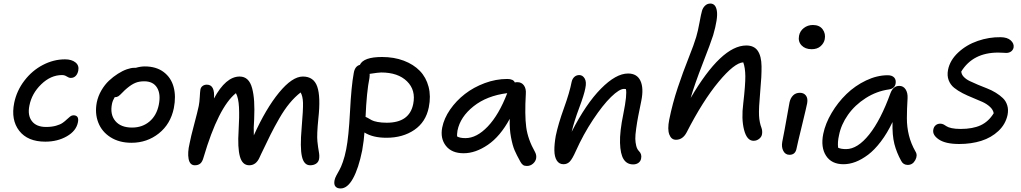

<svg xmlns="http://www.w3.org/2000/svg" viewBox="-20 -854 5767 1084"><path d="M235.8 -54.2Q136.2 -54.2 88.6 -115.5Q41 -176.8 60.1 -272.9Q74.2 -341.8 117.7 -398.7Q161.1 -455.6 221.9 -487.3Q282.7 -519 347.2 -519Q384.3 -519 406 -501.7Q427.7 -484.4 421.9 -455.1Q418 -436 407 -425Q396 -414.1 379.9 -414.1Q369.1 -414.1 357.2 -422.1Q345.2 -430.2 330.1 -430.2Q266.6 -430.2 212.9 -378.2Q159.2 -326.2 146 -257.8Q134.8 -202.6 160.2 -169.9Q185.5 -137.2 240.2 -137.2Q271.5 -137.2 295.9 -144Q320.3 -150.9 333.7 -160.4Q347.2 -169.9 357.2 -179.7Q367.2 -189.5 376.2 -196.3Q385.3 -203.1 394 -203.1Q428.2 -203.1 419.9 -163.1Q410.2 -114.7 357.4 -84.5Q304.7 -54.2 235.8 -54.2Z M722.2 -47.9Q653.3 -47.9 604 -79.1Q554.7 -110.4 534.7 -162.4Q514.6 -214.4 526.4 -275.9Q533.7 -311.5 552.5 -343.8Q571.3 -376 595.2 -398.4Q619.1 -420.9 645.8 -437.7Q672.4 -454.6 696.3 -462.9Q720.2 -471.2 738.3 -471.2H746.6Q773.9 -479 797.4 -479Q861.8 -479 903.8 -447.5Q945.8 -416 960.2 -363Q974.6 -310.1 961.4 -243.2Q942.9 -153.3 876.5 -100.6Q810.1 -47.9 722.2 -47.9ZM612.3 -268.1Q600.1 -208 631.1 -170.9Q662.1 -133.8 725.6 -133.8Q783.7 -133.8 824 -168Q864.3 -202.1 876.5 -262.2Q888.7 -322.8 866.7 -358.9Q844.7 -395 794.4 -395Q764.6 -395 743.2 -385.7Q721.7 -376.5 697.3 -356Q684.6 -345.7 670.2 -330.6Q655.8 -315.4 647.7 -310.3Q639.6 -305.2 627.4 -305.2Q616.2 -286.6 612.3 -268.1Z M1080.1 79.1Q1051.8 79.1 1044.9 43.5Q1038.1 7.8 1050.3 -43.9Q1057.1 -80.6 1076.2 -151.6Q1095.2 -222.7 1102.1 -255.9Q1106.4 -277.3 1107.9 -306.6Q1109.4 -335.9 1111.3 -347.2Q1113.3 -360.4 1123.3 -368.2Q1133.3 -376 1147.9 -376Q1194.3 -376 1188 -297.9Q1254.9 -421.9 1333 -421.9Q1359.4 -421.9 1377 -405.5Q1394.5 -389.2 1403.3 -356.4Q1412.1 -323.7 1414.8 -281.7Q1417.5 -239.7 1415 -182.1Q1411.1 -131.3 1413.1 -89.8Q1481 -240.7 1555.4 -331.3Q1629.9 -421.9 1689.9 -421.9Q1751.5 -421.9 1771.2 -364.7Q1791 -307.6 1777.3 -184.1Q1768.1 -92.3 1772 -55.9Q1775.9 -19.5 1780.3 3.7Q1784.7 26.9 1781.2 44.9Q1777.8 61.5 1764.2 70.3Q1750.5 79.1 1731 79.1Q1695.8 79.1 1684.6 29.3Q1673.3 -20.5 1683.1 -132.8Q1691.9 -235.8 1690.7 -273.7Q1689.5 -311.5 1677.2 -332Q1644 -306.2 1614.5 -270.3Q1585 -234.4 1557.4 -186.5Q1529.8 -138.7 1507.3 -93.8Q1484.9 -48.8 1453.6 17.1Q1448.2 29.3 1445.3 35.2Q1425.8 79.1 1387.2 79.1Q1348.1 79.1 1334.5 29.5Q1320.8 -20 1327.1 -116.2Q1332 -195.8 1329.3 -248.3Q1326.7 -300.8 1312 -328.1Q1212.9 -248.5 1129.4 34.2Q1122.6 59.6 1110.8 69.3Q1099.1 79.1 1080.1 79.1Z M1902.8 210Q1883.3 210 1873.8 198.7Q1864.3 187.5 1868.7 164.1Q1871.1 151.9 1879.2 136.5Q1887.2 121.1 1896 106.2Q1904.8 91.3 1915.8 60.1Q1926.8 28.8 1934.6 -11.2Q1948.7 -81.5 1956.1 -224.4Q1963.4 -367.2 1977.1 -440.9Q1983.4 -480.5 2011.7 -487.8Q2032.7 -532.2 2136.7 -532.2Q2204.6 -532.2 2259.5 -511.5Q2314.5 -490.7 2350.1 -454.1Q2385.7 -417.5 2399.7 -364Q2413.6 -310.5 2400.9 -248Q2384.3 -165 2319.3 -120.6Q2254.4 -76.2 2161.6 -76.2Q2085 -76.2 2037.6 -106Q2035.2 -64.9 2024.9 -4.9Q2004.4 96.7 1973.1 153.3Q1941.9 210 1902.8 210ZM2065.9 -414.1Q2049.8 -334.5 2043.9 -193.8Q2049.3 -192.4 2059.3 -186.5Q2069.3 -180.7 2079.1 -175.3Q2088.9 -169.9 2111.3 -165.5Q2133.8 -161.1 2163.6 -161.1Q2292 -161.1 2313 -267.1Q2328.6 -345.2 2277.8 -395Q2227.1 -444.8 2131.8 -444.8Q2117.7 -444.8 2066.9 -437Q2067.9 -430.2 2065.9 -414.1Z M2597.7 11.2Q2530.3 11.2 2497.6 -30.5Q2464.8 -72.3 2476.6 -133.8Q2486.8 -185.5 2521.2 -235.4Q2555.7 -285.2 2604.7 -323.2Q2653.8 -361.3 2716.8 -384.8Q2779.8 -408.2 2843.8 -408.2Q2878.4 -408.2 2886.7 -388.2Q2890.6 -390.1 2900.9 -390.1Q2924.8 -390.1 2938 -371.8Q2951.2 -353.5 2948.7 -323.2Q2941.9 -205.6 2950.9 -136.5Q2960 -67.4 3001 4.9Q3009.8 22 3007.1 39.3Q3004.4 56.6 2989.5 69.8Q2974.6 83 2954.6 83Q2940.4 83 2932.6 77.1Q2924.8 71.3 2918 59.1Q2896.5 20.5 2885.3 -5.6Q2874 -31.7 2865 -78.9Q2856 -126 2857.9 -183.1Q2804.2 -84 2734.4 -36.4Q2664.6 11.2 2597.7 11.2ZM2563 -117.2Q2559.6 -93.8 2560.5 -84Q2575.7 -74.2 2607.9 -74.2Q2671.4 -74.2 2734.1 -140.1Q2796.9 -206.1 2843.8 -328.1Q2728.5 -313.5 2653.6 -253.9Q2578.6 -194.3 2563 -117.2Z M3554.7 74.2Q3519.5 74.2 3501 45.2Q3482.4 16.1 3480.5 -47.4Q3478.5 -110.8 3499.5 -211.9Q3521.5 -321.3 3513.7 -351.1Q3512.2 -351.1 3508.8 -351.6Q3505.4 -352.1 3503.4 -352.1Q3476.6 -352.1 3429.9 -306.6Q3383.3 -261.2 3328.4 -178.5Q3273.4 -95.7 3230.5 0Q3211.4 43 3197 58.1Q3182.6 73.2 3161.6 73.2Q3136.7 73.2 3123.5 52.2Q3110.4 31.2 3109.9 -4.2Q3109.4 -39.6 3117.7 -86.9Q3131.8 -154.8 3163.8 -243.2Q3195.8 -331.5 3207.5 -392.1Q3211.4 -409.7 3222.9 -419.9Q3234.4 -430.2 3250.5 -430.2Q3269.5 -430.2 3281 -410.9Q3292.5 -391.6 3284.7 -356Q3278.3 -320.3 3250 -244.9Q3221.7 -169.4 3207.5 -109.9Q3288.1 -267.6 3372.8 -353.3Q3457.5 -439 3525.9 -439Q3576.7 -439 3595.9 -397.7Q3615.2 -356.4 3600.6 -284.2Q3588.9 -227.1 3583 -196.8Q3577.1 -166.5 3571.8 -128.4Q3566.4 -90.3 3566.9 -70.1Q3567.4 -49.8 3572 -30.8Q3576.7 -11.7 3587.4 -1Q3605 16.6 3599.6 41Q3597.2 55.7 3585.2 64.9Q3573.2 74.2 3554.7 74.2Z M3796.4 -64.9Q3770 -64.9 3758.8 -94.5Q3747.6 -124 3758.3 -178.2Q3776.9 -270.5 3806.6 -359.4Q3836.4 -448.2 3867.7 -526.6Q3898.9 -605 3910.6 -645Q3920.4 -677.7 3929.2 -726.3Q3938 -774.9 3943.4 -793Q3948.2 -810.1 3960.7 -822Q3973.1 -834 3991.2 -834Q4005.9 -833.5 4014.9 -823.5Q4023.9 -813.5 4027.3 -792.7Q4030.8 -772 4025.4 -736.8Q4020 -701.7 4006.3 -654.8Q3993.7 -614.3 3947 -494.4Q3900.4 -374.5 3879.4 -300.8Q4052.7 -597.2 4193.4 -597.2Q4237.8 -597.2 4258.3 -566.9Q4278.8 -536.6 4279.5 -480Q4280.3 -423.3 4272.5 -342.8Q4263.2 -239.3 4265.4 -200.7Q4267.6 -162.1 4279.3 -131.8Q4285.2 -115.2 4282.2 -96.2Q4279.8 -81.1 4265.9 -70.1Q4252 -59.1 4234.4 -59.1Q4196.8 -59.1 4180.9 -120.8Q4165 -182.6 4176.3 -270Q4188.5 -376 4188 -423.6Q4187.5 -471.2 4176.3 -502Q4126.5 -499.5 4037.1 -392.1Q3947.8 -284.7 3856.4 -106Q3834.5 -64.9 3796.4 -64.9Z M4562.5 -576.2Q4525.9 -576.2 4505.4 -597.9Q4484.9 -619.6 4491.2 -651.9Q4496.1 -678.7 4518.3 -695.8Q4540.5 -712.9 4569.3 -712.9Q4606.9 -712.9 4624.8 -688.2Q4642.6 -663.6 4636.2 -631.8Q4631.8 -609.9 4612.8 -593Q4593.8 -576.2 4562.5 -576.2ZM4437.5 20Q4414.1 20 4402.6 -1.7Q4391.1 -23.4 4396.5 -53.2Q4410.6 -123.5 4422.1 -190.2Q4433.6 -256.8 4437.5 -275.9Q4442.9 -300.8 4457.8 -315.4Q4472.7 -330.1 4496.1 -330.1Q4518.1 -330.1 4530 -314.7Q4542 -299.3 4537.1 -271Q4532.7 -248 4507.6 -145Q4482.4 -42 4477.5 -17.1Q4471.2 20 4437.5 20Z M4742.2 73.2Q4674.8 73.2 4643.8 25.4Q4612.8 -22.5 4627.9 -98.1Q4640.1 -157.2 4675.3 -216.6Q4710.4 -275.9 4759 -323Q4807.6 -370.1 4869.6 -399.7Q4931.6 -429.2 4992.2 -429.2Q5016.1 -429.2 5028.3 -416.3Q5040.5 -403.3 5036.1 -379.9Q5029.8 -353.5 4999 -349.1Q4929.2 -339.4 4867.9 -300.3Q4806.6 -261.2 4767.6 -205.8Q4728.5 -150.4 4716.8 -89.8Q4708 -51.8 4711.9 -20Q4728 -12.2 4756.8 -12.2Q4821.3 -12.2 4887 -94.2Q4952.6 -176.3 5007.8 -329.1Q5023.4 -369.1 5057.1 -369.1Q5080.1 -369.1 5092.8 -349.6Q5105.5 -330.1 5104 -299.8Q5100.1 -235.4 5100.1 -186Q5100.1 -136.7 5111.6 -90.1Q5123 -43.5 5148.9 2Q5162.1 22.9 5147.5 50Q5132.8 77.1 5105 77.1Q5079.6 77.1 5067.9 54.2Q5042 7.3 5029.5 -41.3Q5017.1 -89.8 5019 -165Q4989.3 -102.1 4953.1 -54.7Q4917 -7.3 4880.9 19.8Q4844.7 46.9 4810.1 60.1Q4775.4 73.2 4742.2 73.2Z M5395.5 -41Q5318.4 -41 5280.5 -66.7Q5242.7 -92.3 5249.5 -123Q5252 -137.7 5262.5 -146.7Q5272.9 -155.8 5288.6 -155.8Q5298.8 -155.8 5307.9 -151.1Q5316.9 -146.5 5324.5 -140.9Q5332 -135.3 5352.5 -130.6Q5373 -126 5403.3 -126Q5471.7 -126 5516.6 -146.7Q5561.5 -167.5 5590.3 -214.8Q5586.9 -234.4 5569.3 -250.7Q5551.8 -267.1 5526.6 -278.6Q5501.5 -290 5472.2 -301.8Q5442.9 -313.5 5415.5 -327.4Q5388.2 -341.3 5366.9 -358.4Q5345.7 -375.5 5335.9 -401.4Q5326.2 -427.2 5332.5 -460Q5343.3 -514.2 5389.9 -557.6Q5436.5 -601.1 5500.2 -623Q5564 -645 5629.4 -644Q5667.5 -643.6 5686.8 -625.7Q5706.1 -607.9 5702.6 -585.9Q5699.7 -571.8 5688.5 -563.5Q5677.2 -555.2 5660.6 -555.2Q5657.2 -555.2 5642.6 -556.2Q5627.9 -557.1 5615.2 -557.1Q5473.1 -557.1 5407.2 -450.2Q5408.2 -433.6 5421.6 -419.7Q5435.1 -405.8 5455.6 -396Q5476.1 -386.2 5501.5 -375.5Q5526.9 -364.7 5552.5 -355Q5578.1 -345.2 5601.6 -330.8Q5625 -316.4 5642.1 -300Q5659.2 -283.7 5666.7 -259.3Q5674.3 -234.9 5668.5 -205.1Q5657.2 -152.3 5616.9 -114.5Q5576.7 -76.7 5520 -58.8Q5463.4 -41 5395.5 -41Z"/></svg>

Font: Shantell Sans Irregular Bouncy
Style: Italic
Weight: 400
Italic angle: -11.31°
Designer: Stephen Nixon, Anya Danilova, Shantell Martin
Foundry: Arrow Type
Version: Version 1.006;[9816181b4]